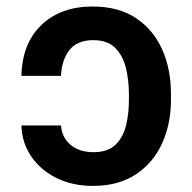

<svg xmlns="http://www.w3.org/2000/svg" viewBox="-20 -573 603 602"><path d="M271.3 9.9Q207.4 9.9 157.1 -14.9Q106.9 -39.8 77.8 -82.7Q48.7 -125.7 47.2 -179.7H171.2Q173.7 -142.4 201 -119.1Q228.3 -95.9 273.4 -95.9Q318.5 -95.9 342.5 -119.5Q366.5 -143.1 375.4 -180.6Q384.2 -218 384.2 -259.2V-279.1Q384.2 -319.6 375.2 -358.3Q366.1 -397 342 -422.1Q317.8 -447.1 272 -447.1Q222.7 -447.1 198.2 -416.5Q173.7 -386 171.2 -335.2H47.2Q49.4 -437.1 110.1 -494.9Q170.8 -552.6 270.2 -552.6Q351.9 -552.6 406.4 -516.2Q460.9 -479.8 488.5 -418Q516 -356.2 516 -279.1V-259.2Q516 -184.3 488.1 -123.2Q460.2 -62.1 405.7 -26.1Q351.2 9.9 271.3 9.9Z"/></svg>

Font: Linik Sans SemiBold
Style: Regular
Weight: 600
Designer: Rasmus Andersson (font), Cristiano Sobral (main changes)
Foundry: rsms
Version: Version 3.018;June 1, 2022;FontCreator 14.0.0.2814 64-bit; t